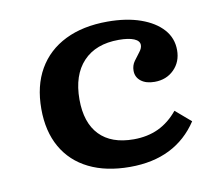

<svg xmlns="http://www.w3.org/2000/svg" viewBox="-57 -495 657 574"><g transform="rotate(-10 271.5 -208.0)"><path d="M294.6 11.3Q222.1 11.3 170.2 -14.4Q118.3 -40 90.6 -88.6Q62.9 -137.2 62.9 -205.3Q62.9 -275.4 91.6 -325.2Q120.4 -375.1 174.2 -401.7Q228 -428.3 302.7 -428.3Q360.1 -428.3 402.9 -413.2Q445.7 -398.1 469.5 -371.4Q493.2 -344.8 493.2 -308.4Q493.2 -272.7 470 -249.6Q446.8 -226.4 411 -226.4Q384.9 -226.4 369.6 -238.4Q354.3 -250.4 354.3 -269.8Q354.3 -286.1 363.2 -298.4Q372 -310.8 380.6 -321.6Q389.2 -332.3 389.2 -342.1Q389.2 -354.9 372.7 -361.8Q356.2 -368.7 326.5 -368.7Q256.7 -368.7 218.4 -328Q180.1 -287.3 180.1 -213.4Q180.1 -142.8 216 -105.4Q251.8 -68.1 319.8 -68.1Q361.5 -68.1 394.7 -83.6Q427.8 -99.2 453.9 -131L500.6 -90.9Q467.1 -40.1 415.6 -14.4Q364.2 11.3 294.6 11.3Z"/></g></svg>

Font: Playfair 5pt SemiExpanded Light
Style: Regular
Weight: 300
Width: 6
Designer: Claus Eggers Sørensen
Foundry: Claus Eggers Sørensen
Version: Version 2.203